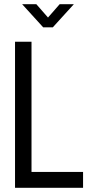

<svg xmlns="http://www.w3.org/2000/svg" viewBox="-20 -900 458 920"><path d="M378 0H52V-700H131V-76H378ZM187 -769 86 -880H154L210 -816L266 -880H334L233 -769Z"/></svg>

Font: Kulim Park
Style: Regular
Weight: 400
Designer: Noponies / Dale Sattler
Foundry: Noponies
Version: Version 1.000; ttfautohint (v1.8.3)